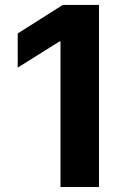

<svg xmlns="http://www.w3.org/2000/svg" viewBox="-20 -747 529 767"><path d="M375.4 -727.3H230.8L50.8 -613.3V-476.9L217.3 -581.3H221.6V0H375.4Z"/></svg>

Font: Karasuma Gothic
Style: Bold
Weight: 700
Designer: Rasmus Andersson / Ryoko Nishizuka
Foundry: Genbu
Version: Version 1.00